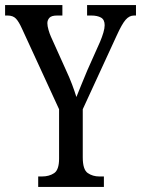

<svg xmlns="http://www.w3.org/2000/svg" viewBox="-23 -734 554 754"><path d="M127 0V-41H142Q170 -41 189.5 -54Q209 -67 209 -111V-305L64 -620Q51 -649 39.5 -661Q28 -673 7 -673H-3V-714H222V-673H201Q179 -673 171 -664Q163 -655 163 -643Q163 -632 167.5 -616.5Q172 -601 177 -590L236 -459Q250 -429 260 -402.5Q270 -376 277 -353Q285 -373 296 -400Q307 -427 320 -458L370 -570Q378 -589 383 -606Q388 -623 388 -635Q388 -657 373.5 -665Q359 -673 336 -673H319V-714H511V-673H503Q485 -673 470.5 -656.5Q456 -640 436 -596L302 -305V-116Q302 -68 321.5 -54.5Q341 -41 367 -41H385V0Z"/></svg>

Font: Noto Serif ExtraCondensed
Style: Regular
Weight: 400
Width: 2
Designer: Monotype Design Team
Foundry: Monotype Imaging Inc.
Version: Version 2.015